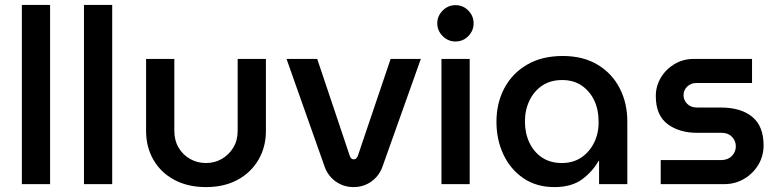

<svg xmlns="http://www.w3.org/2000/svg" viewBox="-20 -750 3175 782"><path d="M69 0V-730H184V0Z M322 0V-730H437V0Z M819 12Q745 12 690 -17.5Q635 -47 605 -99Q575 -151 575 -216V-510H690V-217Q690 -178 707.5 -148.5Q725 -119 754.5 -102.5Q784 -86 819 -86Q854 -86 883 -102.5Q912 -119 930 -148.5Q948 -178 948 -217V-510H1063V-216Q1063 -151 1032.5 -99Q1002 -47 947.5 -17.5Q893 12 819 12Z M1420 12Q1380 12 1348.5 -10Q1317 -32 1303 -69L1147 -510H1272L1405 -114Q1410 -101 1421 -101Q1431 -101 1437 -114L1571 -510H1694L1537 -69Q1523 -32 1491.5 -10Q1460 12 1420 12Z M1778 0V-510H1893V0ZM1835 -581Q1805 -581 1783 -603Q1761 -625 1761 -655Q1761 -685 1783 -707Q1805 -729 1835 -729Q1866 -729 1887.5 -707Q1909 -685 1909 -655Q1909 -625 1887.5 -603Q1866 -581 1835 -581Z M2238 12Q2165 12 2112 -24Q2059 -60 2030.5 -120.5Q2002 -181 2002 -254Q2002 -330 2034 -390.5Q2066 -451 2126.5 -486.5Q2187 -522 2272 -522Q2355 -522 2414 -486.5Q2473 -451 2504 -390.5Q2535 -330 2535 -256V0H2420V-95H2418Q2395 -53 2352 -20.5Q2309 12 2238 12ZM2269 -86Q2314 -86 2347.5 -108.5Q2381 -131 2400 -169.5Q2419 -208 2418 -256Q2418 -304 2400 -341.5Q2382 -379 2349 -401.5Q2316 -424 2270 -424Q2222 -424 2188.5 -401.5Q2155 -379 2136.5 -340.5Q2118 -302 2118 -255Q2118 -208 2136 -169.5Q2154 -131 2187.5 -108.5Q2221 -86 2269 -86Z M2671 0V-98H2917Q2944 -98 2960.5 -114.5Q2977 -131 2977 -154Q2977 -176 2961.5 -192.5Q2946 -209 2920 -209H2820Q2746 -209 2698.5 -245Q2651 -281 2651 -359Q2651 -399 2671.5 -433.5Q2692 -468 2727 -489Q2762 -510 2806 -510H3043V-412H2817Q2794 -412 2779 -397.5Q2764 -383 2764 -362Q2764 -342 2779 -327Q2794 -312 2819 -312H2916Q2998 -312 3044 -274Q3090 -236 3090 -158Q3090 -115 3069 -79.5Q3048 -44 3011.5 -22Q2975 0 2929 0Z"/></svg>

Font: MuseoModerno Medium
Style: Regular
Weight: 500
Designer: Pablo Cosgaya, Héctor Gatti, Marcela Romero, and the Authors of The MuseoModerno Project.
Foundry: Omnibus-Type Team
Version: Version 1.001